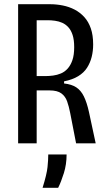

<svg xmlns="http://www.w3.org/2000/svg" viewBox="-20 -680 509 911"><path d="M66 0V-660H218Q248 -660 278 -654Q308 -648 334 -634.5Q360 -621 380 -599Q400 -577 411 -545Q422 -513 422 -469Q422 -438 415 -410Q408 -382 393 -358.5Q378 -335 351 -318.5Q324 -302 284 -294V-284Q320 -280 342 -265.5Q364 -251 378 -222.5Q392 -194 402 -149L434 0H341L313 -144Q307 -175 298.5 -199Q290 -223 271 -237Q252 -251 215 -251H154V0ZM154 -319H196Q213 -319 232 -321.5Q251 -324 269 -331.5Q287 -339 301 -354.5Q315 -370 323.5 -394.5Q332 -419 332 -456Q332 -491 324.5 -514Q317 -537 304 -551Q291 -565 275 -572Q259 -579 241 -581.5Q223 -584 207 -584H154ZM182 211Q202 147 205.5 112.5Q209 78 209 53H296Q296 100 283 141.5Q270 183 256 211Z"/></svg>

Font: Bricolage Grotesque Condensed
Style: Regular
Weight: 400
Width: 3
Designer: Mathieu Triay
Foundry: Atelier Triay
Version: Version 1.000;gftools[0.9.30]